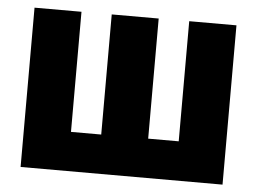

<svg xmlns="http://www.w3.org/2000/svg" viewBox="-44 -609 889 664"><g transform="rotate(5 400.5 -276.5)"><path d="M751 0H50V-553H213V-136H318V-553H481V-136H587V-553H751Z"/></g></svg>

Font: Noto Sans UI CondBlack
Style: Regular
Weight: 900
Width: 3
Designer: Monotype Design Team
Foundry: Monotype Imaging Inc.
Version: Version 1.001